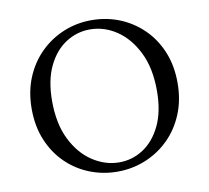

<svg xmlns="http://www.w3.org/2000/svg" viewBox="-78 -766 945 868"><g transform="rotate(-10 395.0 -332.5)"><path d="M395 -680Q463 -680 523 -656Q583 -632 630 -586.5Q677 -541 703.5 -477Q730 -413 730 -334Q730 -255 703.5 -191Q677 -127 630.5 -81Q584 -35 523 -10Q462 15 394 15Q327 15 266.5 -9Q206 -33 159.5 -78.5Q113 -124 86.5 -188Q60 -252 60 -331Q60 -410 86.5 -474Q113 -538 159.5 -584Q206 -630 266.5 -655Q327 -680 395 -680ZM409 -25Q469 -25 519.5 -58Q570 -91 601 -155.5Q632 -220 632 -315Q632 -419 596 -491.5Q560 -564 503 -602Q446 -640 381 -640Q321 -640 270 -607Q219 -574 188 -509.5Q157 -445 157 -350Q157 -246 193 -173.5Q229 -101 287 -63Q345 -25 409 -25Z"/></g></svg>

Font: Bona Nova SC
Style: Regular
Weight: 400
Designer: Mateusz Machalski
Foundry: Capitalics
Version: Version 4.001; ttfautohint (v1.8.4.7-5d5b)